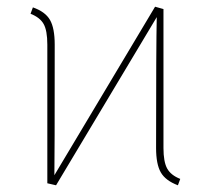

<svg xmlns="http://www.w3.org/2000/svg" viewBox="-20 -546 629 572"><path d="M517 -13 510 6Q473 -8 459 -32.5Q445 -57 445 -105Q445 -411 447 -495L147 6L121 0V-413Q121 -455 110 -474.5Q99 -494 71 -505L78 -524Q115 -511 129 -486.5Q143 -462 143 -413Q143 -67 142 -24L442 -526L467 -519V-105Q467 -64 478 -44Q489 -24 517 -13Z"/></svg>

Font: Fira Sans Thin
Style: Regular
Weight: 100
Designer: bBox Type GmbH & Carrois Corporate GbR & Edenspiekermann AG
Foundry: bBox Type GmbH & Carrois Corporate GbR & Edenspiekermann AG
Version: Version 4.301